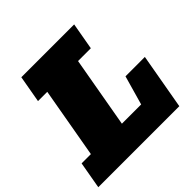

<svg xmlns="http://www.w3.org/2000/svg" viewBox="-210 -953 1129 1129"><g transform="rotate(-45 355.0 -388.5)"><path d="M-15.1 0 14.6 -168.5H91.8L169.4 -608.9H92.3L122.1 -777.3H561.5L531.7 -608.9H425.3L347.2 -166H507.3L559.1 -348.1H720.2L658.7 0Z"/></g></svg>

Font: Bevan
Style: Italic
Weight: 400
Italic angle: -10°
Designer: Vernon Adams
Foundry: Vernon Adams
Version: Version 2.100; ttfautohint (v1.8.3)